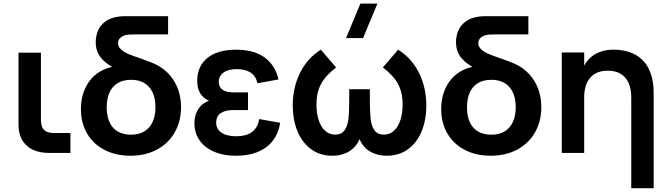

<svg xmlns="http://www.w3.org/2000/svg" viewBox="-20 -822 3594 1032"><path d="M358.5 0H244.5Q166 0 122.8 -40Q79.5 -80 79.5 -152.5V-539H200V-177Q200 -140.5 216.8 -123.8Q233.5 -107 270 -107H358.5Z M681 15Q602.5 15 542 -16.2Q481.5 -47.5 448.2 -104.2Q415 -161 415 -236Q415 -309.5 447.8 -366.2Q480.5 -423 541.5 -449.5Q561 -458 583 -462.5Q554 -478.5 530.5 -502.5Q494.5 -539 494.5 -596Q494.5 -626.5 505.8 -655Q517 -683.5 544.2 -705Q571.5 -726.5 616.5 -732.5Q628.5 -734.5 643.8 -734.8Q659 -735 680 -735H883.5V-637H707.5Q687.5 -637 675.5 -636.2Q663.5 -635.5 653.5 -633Q635.5 -627.5 625 -617Q614.5 -606.5 614.5 -590Q614.5 -570.5 630.8 -556Q647 -541.5 672.2 -531Q697.5 -520.5 744 -505Q773.5 -494.5 792.5 -486.5Q809.5 -480 825 -472Q886 -439 919.5 -380Q953 -321 953 -245.5Q953 -169.5 919.2 -110.5Q885.5 -51.5 824 -18.2Q762.5 15 681 15ZM684.5 -98Q727 -98 756.5 -116.2Q786 -134.5 800.8 -167.5Q815.5 -200.5 815.5 -246Q815.5 -315 781.5 -354Q747.5 -393 684.5 -393Q641.5 -393 612.2 -375.2Q583 -357.5 568.2 -324.2Q553.5 -291 553.5 -245.5Q553.5 -198.5 568.5 -165.5Q583.5 -132.5 613 -115.2Q642.5 -98 684.5 -98Z M1247.5 15Q1348.5 15 1410 -30Q1471.5 -75 1486 -162L1373 -182Q1369.5 -157.5 1359 -140Q1348.5 -122.5 1332.5 -111.2Q1316.5 -100 1295.8 -94.8Q1275 -89.5 1250.5 -89.5Q1199 -89.5 1170.5 -109Q1142 -128.5 1142 -162.5Q1142 -198.5 1167.3 -214.5Q1192.5 -230.5 1233 -230.5H1313V-325.5H1233Q1194 -325.5 1175 -340.5Q1156 -355.5 1156 -382Q1156 -399 1163.3 -411.8Q1170.5 -424.5 1183.3 -433.2Q1196 -442 1213.5 -446.2Q1231 -450.5 1251.5 -450.5Q1298.5 -450.5 1326.8 -432Q1355 -413.5 1364 -374.5L1477 -395Q1466.5 -439.5 1444.8 -470Q1423 -500.5 1393 -519.5Q1363 -538.5 1326.3 -546.8Q1289.5 -555 1249.5 -555Q1200 -555 1161 -543.8Q1122 -532.5 1095.3 -511Q1068.5 -489.5 1054.3 -458.5Q1040 -427.5 1040 -388Q1040 -349.5 1054.8 -323Q1069.5 -296.5 1103 -280Q1067 -268 1046 -236Q1025 -204 1025 -159.5Q1025 -121.5 1040 -89.5Q1055 -57.5 1083.8 -34.2Q1112.5 -11 1153.8 2Q1195 15 1247.5 15Z M1931.5 -617.5H1840L1917 -802.5H2008.5ZM1766 15Q1699 15 1651 -21Q1603 -57 1578.2 -118.2Q1553.5 -179.5 1553.5 -255Q1553.5 -351.5 1592.8 -430.5Q1632 -509.5 1704.5 -555L1786.5 -459.5Q1730 -416 1705.5 -370.5Q1681 -325 1681 -260Q1681 -213.5 1692.8 -176.8Q1704.5 -140 1727.2 -119.2Q1750 -98.5 1782 -98.5Q1815.5 -98.5 1831.8 -121.5Q1848 -144.5 1852.5 -180.8Q1857 -217 1857 -281V-342.5H1968V-285Q1968 -219 1972.2 -182Q1976.5 -145 1992.8 -121.8Q2009 -98.5 2043 -98.5Q2075.5 -98.5 2098.2 -119.8Q2121 -141 2132.5 -177.8Q2144 -214.5 2144 -260Q2144 -305 2132.8 -339.2Q2121.5 -373.5 2098.5 -402Q2075.5 -430.5 2038 -459.5L2120 -555Q2193.5 -509 2232.5 -429.5Q2271.5 -350 2271.5 -254Q2271.5 -178 2246.5 -116.8Q2221.5 -55.5 2173.5 -20.2Q2125.5 15 2059 15Q2003.5 15 1962 -12Q1930 -33 1912.5 -73.5Q1894.5 -33 1862.5 -12Q1821 15 1766 15Z M2617.5 15Q2539 15 2478.5 -16.2Q2418 -47.5 2384.8 -104.2Q2351.5 -161 2351.5 -236Q2351.5 -309.5 2384.2 -366.2Q2417 -423 2478 -449.5Q2497.5 -458 2519.5 -462.5Q2490.5 -478.5 2467 -502.5Q2431 -539 2431 -596Q2431 -626.5 2442.2 -655Q2453.5 -683.5 2480.8 -705Q2508 -726.5 2553 -732.5Q2565 -734.5 2580.2 -734.8Q2595.5 -735 2616.5 -735H2820V-637H2644Q2624 -637 2612 -636.2Q2600 -635.5 2590 -633Q2572 -627.5 2561.5 -617Q2551 -606.5 2551 -590Q2551 -570.5 2567.2 -556Q2583.5 -541.5 2608.8 -531Q2634 -520.5 2680.5 -505Q2710 -494.5 2729 -486.5Q2746 -480 2761.5 -472Q2822.5 -439 2856 -380Q2889.5 -321 2889.5 -245.5Q2889.5 -169.5 2855.8 -110.5Q2822 -51.5 2760.5 -18.2Q2699 15 2617.5 15ZM2621 -98Q2663.5 -98 2693 -116.2Q2722.5 -134.5 2737.2 -167.5Q2752 -200.5 2752 -246Q2752 -315 2718 -354Q2684 -393 2621 -393Q2578 -393 2548.8 -375.2Q2519.5 -357.5 2504.8 -324.2Q2490 -291 2490 -245.5Q2490 -198.5 2505 -165.5Q2520 -132.5 2549.5 -115.2Q2579 -98 2621 -98Z M3373 -297.5Q3373 -367 3340.8 -404.5Q3308.5 -442 3247 -442Q3185.5 -442 3152.8 -404.8Q3120 -367.5 3120 -297.5V0H2999.5V-540H3120V-469.5Q3130 -488 3144.2 -503.5Q3158.5 -519 3178 -530.5Q3197.5 -542 3222.2 -548.5Q3247 -555 3278.5 -555Q3327 -555 3366.5 -541Q3406 -527 3434.2 -498.5Q3462.5 -470 3478 -426.2Q3493.5 -382.5 3493.5 -322.5V189.5H3373Z"/></svg>

Font: Vela Sans Bd
Style: Bold
Weight: 700
Designer: Principal design: Mikhail Sharanda - project Manrope.
Design modification: Ravid Balaliev
Foundry: Mikhail Sharanda
Version: Version 1.001